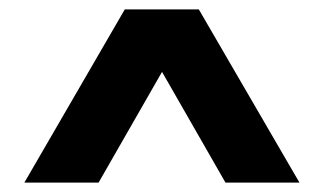

<svg xmlns="http://www.w3.org/2000/svg" viewBox="-20 -760 692 410"><path d="M32 -370 246.5 -740H404.5L619.5 -370H461.5L326 -606.5L190.5 -370Z"/></svg>

Font: Encode Sans Semi Expanded
Style: Bold
Weight: 700
Width: 6
Designer: Multiple Designers
Foundry: Impallari Type
Version: Version 3.000; ttfautohint (v1.8.3) -l 8 -r 50 -G 200 -x 14 